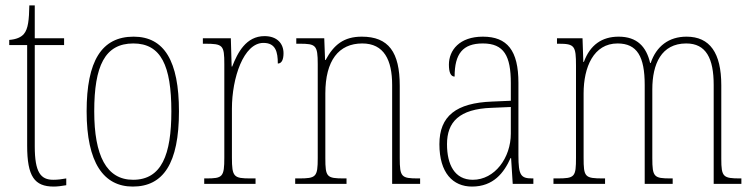

<svg xmlns="http://www.w3.org/2000/svg" viewBox="-20 -677 2773 707"><path d="M178 10C191 10 207 8 224 5V-20C206 -17 194 -15 176 -15C130 -15 108 -42 108 -138V-511H216V-536H108V-657H88C87 -605 84 -571 68 -552C58 -540 40 -532 14 -530V-511H80V-141C80 -27 107 10 178 10Z M469 10C581 10 639 -75 639 -267C639 -452 585 -542 472 -542C354 -542 299 -452 299 -267C299 -77 362 10 469 10ZM470 -15C372 -15 327 -104 327 -267C327 -434 366 -517 471 -517C573 -517 611 -435 611 -267C611 -107 575 -15 470 -15Z M732 0H921V-20H903C841 -20 834 -25 834 -97V-277C834 -390 877 -519 950 -519C995 -519 1003 -486 1003 -443C1018 -443 1024 -459 1024 -481C1024 -516 1001 -544 954 -544C886 -544 855 -483 835 -432H833L830 -536H727V-516H734C801 -516 806 -511 806 -441V-97C806 -25 800 -20 739 -20H732Z M1067 0H1256V-20H1247C1183 -20 1178 -25 1178 -95V-333C1178 -454 1227 -517 1314 -517C1394 -517 1424 -456 1424 -364V0H1527V-20H1520C1458 -20 1452 -25 1452 -95V-361C1452 -485 1411 -542 1312 -542C1246 -542 1209 -512 1179 -456H1177L1174 -536H1071V-516H1083C1143 -516 1150 -511 1150 -441V-95C1150 -25 1144 -20 1080 -20H1067Z M1718 10C1797 10 1836 -41 1860 -95H1862L1868 0H1944V-20H1940C1898 -20 1889 -31 1889 -105V-372C1889 -491 1848 -542 1758 -542C1672 -542 1633 -492 1633 -439C1633 -410 1640 -395 1654 -395C1654 -479 1684 -517 1758 -517C1836 -517 1861 -471 1861 -371V-306L1792 -303C1660 -298 1598 -250 1598 -146C1598 -40 1648 10 1718 10ZM1721 -15C1654 -15 1626 -71 1626 -146C1626 -227 1670 -276 1791 -280L1861 -283V-185C1861 -96 1802 -15 1721 -15Z M2018 0H2208V-20H2201C2133 -20 2129 -25 2129 -97V-333C2129 -430 2166 -517 2254 -517C2326 -517 2354 -469 2354 -364V0H2457V-20H2450C2388 -20 2382 -25 2382 -95V-348C2382 -441 2415 -517 2507 -517C2580 -517 2608 -462 2608 -364V0H2710V-20H2706C2643 -20 2636 -25 2636 -92V-363C2636 -482 2594 -542 2508 -542C2443 -542 2397 -507 2376 -445H2374C2360 -505 2326 -542 2258 -542C2197 -542 2153 -512 2130 -449H2128L2125 -536H2031V-516H2037C2096 -516 2101 -508 2101 -435V-97C2101 -25 2097 -20 2031 -20H2018Z"/></svg>

Font: Noto Serif Myanmar Condensed Thin
Style: Regular
Weight: 100
Width: 3
Designer: Ben Mitchell and the Monotype Design Team
Foundry: Monotype Imaging Inc.
Version: Version 2.106